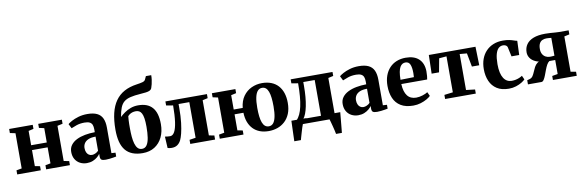

<svg xmlns="http://www.w3.org/2000/svg" viewBox="-63 -1463 6801 2237"><g transform="rotate(-10 3337.0 -344.0)"><path d="M27.5 0V-48.5L91 -60V-476.5L27 -490V-538H306V-490L246.5 -476.5V-307H431.5V-476.5L371 -490V-538H650.5V-490L588 -476.5V-60L651 -48.5V0H370V-48.5L431.5 -60V-249.5H246.5V-60L306.5 -48.5V0Z M851 11Q807 11 770.8 -8Q734.5 -27 713.5 -62.8Q692.5 -98.5 692.5 -148.5Q692.5 -195.5 717.8 -229.2Q743 -263 786.5 -284.8Q830 -306.5 886 -317Q942 -327.5 1003 -328V-362.5Q1003 -394.5 994.5 -415.8Q986 -437 964.5 -448Q943 -459 905 -459Q850.5 -459 809.2 -444.8Q768 -430.5 745 -420L718.5 -473.5Q733 -486.5 766 -504.8Q799 -523 847 -537.2Q895 -551.5 953.5 -551.5Q1024 -551.5 1067.5 -530.5Q1111 -509.5 1131.2 -466.2Q1151.5 -423 1151.5 -356.5V-54L1199.5 -51V-5.5Q1188.5 -3 1167 0.5Q1145.5 4 1120.8 7Q1096 10 1074 10Q1038.5 10 1024 0.2Q1009.5 -9.5 1009.5 -40V-70.5Q998.5 -53 976.2 -34Q954 -15 922.5 -2Q891 11 851 11ZM926 -72.5Q944.5 -72.5 966.5 -82.5Q988.5 -92.5 1003 -108.5V-275.5Q949.5 -275.5 916.5 -260.8Q883.5 -246 868.2 -221.2Q853 -196.5 853 -166.5Q853 -137 862.2 -116Q871.5 -95 888 -83.8Q904.5 -72.5 926 -72.5Z M1513 9.5Q1443 9.5 1392 -10.8Q1341 -31 1308.5 -71.2Q1276 -111.5 1260.5 -172Q1245 -232.5 1245 -313.5Q1245 -425 1265.2 -509Q1285.5 -593 1326.8 -651.5Q1368 -710 1431.2 -744.8Q1494.5 -779.5 1580 -791.5Q1626.5 -798 1652 -805.2Q1677.5 -812.5 1685.5 -830.5L1703 -868H1766Q1766 -841.5 1762.5 -814.8Q1759 -788 1753 -763.5Q1747 -739 1739.5 -718Q1733 -701.5 1715.5 -693Q1698 -684.5 1670.5 -681Q1643 -677.5 1606.5 -675Q1532.5 -670 1484.8 -658.5Q1437 -647 1408 -623Q1379 -599 1362.5 -557Q1346 -515 1335 -449Q1359 -472.5 1391.8 -495.5Q1424.5 -518.5 1465.2 -533.5Q1506 -548.5 1554.5 -548.5Q1610 -548.5 1651.5 -532.8Q1693 -517 1721.2 -485Q1749.5 -453 1763.8 -403.5Q1778 -354 1778 -287Q1778 -199.5 1745.5 -132.5Q1713 -65.5 1653.8 -28Q1594.5 9.5 1513 9.5ZM1512.5 -41Q1549 -41 1569.8 -71.8Q1590.5 -102.5 1599 -157.5Q1607.5 -212.5 1607.5 -286Q1607.5 -345.5 1601.5 -384.2Q1595.5 -423 1583.8 -445Q1572 -467 1555.2 -476.2Q1538.5 -485.5 1517 -485.5Q1493 -485.5 1474.2 -479.5Q1455.5 -473.5 1441.8 -463.8Q1428 -454 1419.5 -443Q1417.5 -422.5 1416 -399Q1414.5 -375.5 1414.2 -350.8Q1414 -326 1414 -301.5Q1414 -248.5 1418 -201.8Q1422 -155 1432.5 -118.8Q1443 -82.5 1462.2 -61.8Q1481.5 -41 1512.5 -41Z M1855 8Q1839 8 1827 5.8Q1815 3.5 1806.5 0.5L1799 -135.5Q1809 -133 1827 -131.2Q1845 -129.5 1860.5 -129.5Q1891.5 -129.5 1912.5 -167.2Q1933.5 -205 1944.5 -282Q1955.5 -359 1956 -476.5L1875.5 -490V-538H2367V-490L2305.5 -476.5V-60L2368.5 -48.5V0H2075V-48.5L2148.5 -60V-481.5H2021.5V-433.5Q2021.5 -334.5 2012.5 -260.8Q2003.5 -187 1991 -137.8Q1978.5 -88.5 1966 -63.5Q1949.5 -29.5 1922.5 -10.8Q1895.5 8 1855 8Z M3003.5 11.5Q2944.5 11.5 2898 -6.2Q2851.5 -24 2819 -57.8Q2786.5 -91.5 2768.2 -139.8Q2750 -188 2748 -250H2643V-60L2704.5 -48.5V0H2424V-48.5L2487.5 -60V-476.5L2425.5 -490V-538H2703.5V-490L2643 -476.5V-307H2749.5Q2758 -389.5 2797 -444Q2836 -498.5 2894.5 -525.8Q2953 -553 3019.5 -553Q3081 -553 3128.8 -534.2Q3176.5 -515.5 3209.5 -479.5Q3242.5 -443.5 3259.8 -392Q3277 -340.5 3277 -275Q3277 -201 3254.8 -147Q3232.5 -93 3194 -57.8Q3155.5 -22.5 3106.5 -5.5Q3057.5 11.5 3003.5 11.5ZM3013.5 -43Q3044.5 -43 3065 -66.2Q3085.5 -89.5 3096 -138.5Q3106.5 -187.5 3106.5 -263.5Q3106.5 -320 3101.5 -363.8Q3096.5 -407.5 3085.2 -437.5Q3074 -467.5 3056 -483Q3038 -498.5 3011 -498.5Q2980 -498.5 2959 -475Q2938 -451.5 2927.2 -402.8Q2916.5 -354 2916.5 -278Q2916.5 -220.5 2921.8 -176.8Q2927 -133 2938.5 -103.2Q2950 -73.5 2968.5 -58.2Q2987 -43 3013.5 -43Z M3321.5 0V-54L3342 -56Q3365.5 -78.5 3383 -115.8Q3400.5 -153 3412 -205.2Q3423.5 -257.5 3429.2 -325.5Q3435 -393.5 3435 -477.5L3357.5 -491V-538H3852.5V-491L3792.5 -477.5V0ZM3422.5 -58.5H3632V-481.5H3497V-436.5Q3497 -367 3491.8 -306.8Q3486.5 -246.5 3476.5 -197.8Q3466.5 -149 3452.8 -113.5Q3439 -78 3422.5 -58.5ZM3274 180Q3275 149 3276.2 108.8Q3277.5 68.5 3279 24.5Q3280.5 -19.5 3282 -61.5H3460.5L3408 -2Q3402.5 10 3394.5 35Q3386.5 60 3378 89.2Q3369.5 118.5 3362.2 143.2Q3355 168 3352 180ZM3768 180Q3765.5 163.5 3759.2 137.8Q3753 112 3746 84.5Q3739 57 3732.5 33.8Q3726 10.5 3722.5 -1L3692 -61H3860Q3858.5 -45.5 3856.2 -20.8Q3854 4 3851.2 33Q3848.5 62 3845.8 90.5Q3843 119 3840.8 142.5Q3838.5 166 3837 180Z M4062.5 11Q4018.5 11 3982.2 -8Q3946 -27 3925 -62.8Q3904 -98.5 3904 -148.5Q3904 -195.5 3929.2 -229.2Q3954.5 -263 3998 -284.8Q4041.5 -306.5 4097.5 -317Q4153.5 -327.5 4214.5 -328V-362.5Q4214.5 -394.5 4206 -415.8Q4197.5 -437 4176 -448Q4154.5 -459 4116.5 -459Q4062 -459 4020.8 -444.8Q3979.5 -430.5 3956.5 -420L3930 -473.5Q3944.5 -486.5 3977.5 -504.8Q4010.5 -523 4058.5 -537.2Q4106.5 -551.5 4165 -551.5Q4235.5 -551.5 4279 -530.5Q4322.5 -509.5 4342.8 -466.2Q4363 -423 4363 -356.5V-54L4411 -51V-5.5Q4400 -3 4378.5 0.5Q4357 4 4332.2 7Q4307.5 10 4285.5 10Q4250 10 4235.5 0.2Q4221 -9.5 4221 -40V-70.5Q4210 -53 4187.8 -34Q4165.5 -15 4134 -2Q4102.5 11 4062.5 11ZM4137.5 -72.5Q4156 -72.5 4178 -82.5Q4200 -92.5 4214.5 -108.5V-275.5Q4161 -275.5 4128 -260.8Q4095 -246 4079.8 -221.2Q4064.5 -196.5 4064.5 -166.5Q4064.5 -137 4073.8 -116Q4083 -95 4099.5 -83.8Q4116 -72.5 4137.5 -72.5Z M4714 11.5Q4623.5 11.5 4566 -23.5Q4508.5 -58.5 4481.8 -121.2Q4455 -184 4455 -266.5Q4455 -334 4474.2 -387Q4493.5 -440 4528.5 -477.2Q4563.5 -514.5 4612.2 -534Q4661 -553.5 4720 -553.5Q4821 -553.5 4875.2 -502.2Q4929.5 -451 4931.5 -357.5Q4931.5 -324 4929.2 -300Q4927 -276 4923.5 -260H4617.5Q4619.5 -213.5 4629.8 -178.8Q4640 -144 4658 -120.8Q4676 -97.5 4702.2 -85.8Q4728.5 -74 4762.5 -74Q4799 -74 4838 -86.5Q4877 -99 4899 -114L4921 -66.5Q4906 -50.5 4874.2 -32.2Q4842.5 -14 4800.8 -1.2Q4759 11.5 4714 11.5ZM4617 -310.5 4776 -314Q4776.5 -326 4777 -338Q4777.5 -350 4778 -362.5Q4778 -427 4762.8 -463.2Q4747.5 -499.5 4707 -499.5Q4688 -499.5 4672 -490.2Q4656 -481 4643.5 -459.8Q4631 -438.5 4624.2 -402Q4617.5 -365.5 4617 -310.5Z M5090 0V-48.5L5192 -61V-486.5L5104 -479L5074 -318H4986.5L4992 -538H5544L5550 -318H5463L5432.5 -479L5348 -486.5V-61L5453 -48.5V0Z M5844.5 11Q5758.5 11 5703.2 -24.5Q5648 -60 5621 -122.2Q5594 -184.5 5594 -264Q5594 -329.5 5613.5 -382.8Q5633 -436 5669.5 -474.2Q5706 -512.5 5756.8 -533Q5807.5 -553.5 5870 -553.5Q5914.5 -553.5 5945.5 -546.8Q5976.5 -540 5998 -532.2Q6019.5 -524.5 6035.5 -522L6029 -355H5938L5914 -466Q5911.5 -477 5903.5 -484.2Q5895.5 -491.5 5884.5 -495Q5873.5 -498.5 5862 -498.5Q5832 -498.5 5809.5 -478.5Q5787 -458.5 5774.2 -413.5Q5761.5 -368.5 5761 -293Q5761 -236.5 5770.2 -195.2Q5779.5 -154 5796.8 -127Q5814 -100 5838.2 -86.8Q5862.5 -73.5 5891.5 -73.5Q5917 -73.5 5940.2 -78.5Q5963.5 -83.5 5983.5 -92.2Q6003.5 -101 6018 -111L6039 -64.5Q6026 -50 5997.2 -32.2Q5968.5 -14.5 5929.2 -1.8Q5890 11 5844.5 11Z M6070 0V-49L6103.5 -58.5Q6125.5 -65.5 6138.8 -86Q6152 -106.5 6162.8 -133.2Q6173.5 -160 6187.2 -185.8Q6201 -211.5 6223.5 -229Q6246 -246.5 6283 -248.5L6286.5 -233.5Q6235 -236.5 6197.5 -254.8Q6160 -273 6139.5 -303Q6119 -333 6119 -370.5Q6119 -424 6146.8 -463.8Q6174.5 -503.5 6230 -525Q6285.5 -546.5 6369.5 -546.5Q6401 -546.5 6430.2 -544.5Q6459.5 -542.5 6486 -540.2Q6512.5 -538 6533.5 -538H6646V-490L6584.5 -476.5V-59L6647.5 -47.5V0H6365.5V-47.5L6432 -59V-224.5H6363.5Q6345.5 -213.5 6331.5 -187.8Q6317.5 -162 6305.8 -130.5Q6294 -99 6282.8 -69.2Q6271.5 -39.5 6258.8 -20Q6246 -0.5 6230.5 0ZM6378.5 -272.5Q6387 -272.5 6397 -273Q6407 -273.5 6416.5 -274.5Q6426 -275.5 6432 -276V-486.5Q6425.5 -487.5 6415.8 -488.2Q6406 -489 6395.2 -489.8Q6384.5 -490.5 6374 -490.5Q6347 -490.5 6325.2 -480.2Q6303.5 -470 6290.8 -446Q6278 -422 6278 -380.5Q6278 -345.5 6291.5 -321.5Q6305 -297.5 6328 -285Q6351 -272.5 6378.5 -272.5Z"/></g></svg>

Font: Merriweather 60pt ExtraBold
Style: Regular
Weight: 800
Version: Version 2.100